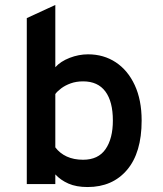

<svg xmlns="http://www.w3.org/2000/svg" viewBox="-20 -742 656 774"><path d="M333 12Q287.5 12 255.8 -2Q224 -16 203 -39V0H88V-669L203 -722V-471Q224 -494.5 260.8 -508.8Q297.5 -523 335 -523Q398 -523 446.8 -490.8Q495.5 -458.5 523.2 -398.8Q551 -339 551 -256Q551 -126.5 492.2 -57.2Q433.5 12 333 12ZM315 -98Q376 -98 405.5 -140.8Q435 -183.5 435 -256Q435 -332.5 404.8 -373.2Q374.5 -414 315 -414Q287.5 -414 265.2 -406Q243 -398 227.2 -386.2Q211.5 -374.5 203 -363V-148Q221 -124 249.2 -111Q277.5 -98 315 -98Z"/></svg>

Font: Overpass Mono
Style: Bold
Weight: 700
Monospace: yes
Designer: Delve Withrington, Dave Bailey
Foundry: Delve Fonts LLC
Version: Version 4.000